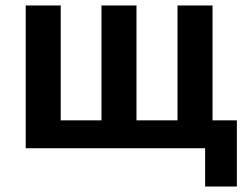

<svg xmlns="http://www.w3.org/2000/svg" viewBox="-20 -542 904 702"><path d="M730 140V0H74V-522H202V-102H351V-522H479V-102H629V-522H757V-102H846V140Z"/></svg>

Font: IBM Plex Sans SemiBold
Style: Regular
Weight: 600
Designer: Mike Abbink, Paul van der Laan, Pieter van Rosmalen
Foundry: Bold Monday
Version: Version 3.201